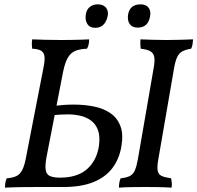

<svg xmlns="http://www.w3.org/2000/svg" viewBox="-20 -860 908 883"><path d="M3 3Q3 -11 5 -21.5Q7 -32 11 -40Q38 -42 55 -50Q72 -58 82.5 -78.5Q93 -99 100 -138L180 -549Q187 -583 184.5 -601Q182 -619 168.5 -627Q155 -635 128 -636Q127 -644 126.5 -655Q126 -666 128 -679Q148 -678 188.5 -677Q229 -676 264 -676Q288 -676 311 -676.5Q334 -677 354.5 -677.5Q375 -678 390 -679Q390 -666 387.5 -655Q385 -644 380 -636Q349 -635 327.5 -626.5Q306 -618 292.5 -595.5Q279 -573 270 -529L194 -138Q187 -100 190 -79Q193 -58 209.5 -50.5Q226 -43 256 -43Q336 -43 380.5 -82.5Q425 -122 435 -189Q441 -234 430.5 -262Q420 -290 398 -306Q376 -322 348 -328Q320 -334 292 -334Q276 -334 257 -333Q238 -332 220 -330L228 -373Q252 -376 274.5 -377.5Q297 -379 319 -379Q369 -379 413 -370Q457 -361 488.5 -339Q520 -317 534 -279.5Q548 -242 538 -185Q528 -128 496.5 -86.5Q465 -45 409.5 -22.5Q354 0 272 0Q200 0 155 0Q110 0 83 0.5Q56 1 38.5 1.5Q21 2 3 3ZM687 -549Q693 -583 689 -600Q685 -617 670 -625Q655 -633 627 -636Q626 -646 625.5 -656.5Q625 -667 626 -679Q654 -678 684 -677Q714 -676 746 -676Q778 -676 808 -677Q838 -678 868 -679Q867 -667 865.5 -656.5Q864 -646 859 -636Q834 -632 819 -624Q804 -616 795.5 -599Q787 -582 781 -549L708 -127Q702 -94 705 -76Q708 -58 723 -51Q738 -44 767 -40Q769 -31 770 -19.5Q771 -8 769 3Q739 1 708 0.5Q677 0 648 0Q619 0 586 0.5Q553 1 527 3Q527 -10 529 -21Q531 -32 535 -40Q562 -43 577 -50.5Q592 -58 600 -76Q608 -94 614 -127ZM418 -732Q393 -732 381.5 -750Q370 -768 375 -796Q379 -817 393.5 -828.5Q408 -840 430 -840Q456 -840 468.5 -823.5Q481 -807 474 -781Q461 -732 418 -732ZM613 -733Q588 -733 576.5 -749.5Q565 -766 569 -793Q577 -840 627 -840Q651 -840 663 -825Q675 -810 670 -784Q661 -733 613 -733Z"/></svg>

Font: Vollkorn
Style: Italic
Weight: 400
Italic angle: -11°
Designer: Friedrich Althausen
Foundry: Friedrich Althausen
Version: Version 5.001